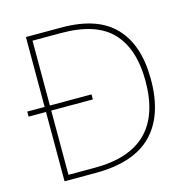

<svg xmlns="http://www.w3.org/2000/svg" viewBox="-105 -816 902 918"><g transform="rotate(-15 346.0 -357.0)"><path d="M280 -714Q457 -714 542.5 -624Q628 -534 628 -364Q628 -185 536.5 -92.5Q445 0 257 0H103V-343H17V-368H103V-714ZM270 -689H129V-368H335V-343H129V-25H260Q601 -25 601 -363Q601 -522 522.5 -605.5Q444 -689 270 -689Z"/></g></svg>

Font: Noto Sans Bengali UI Thin
Style: Regular
Weight: 100
Designer: Jelle Bosma - Monotype Design Team
Foundry: Monotype Imaging Inc.
Version: Version 2.003; ttfautohint (v1.8.4.7-5d5b)